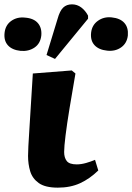

<svg xmlns="http://www.w3.org/2000/svg" viewBox="-106 -849 608 883"><path d="M160 14Q102 14 72.5 -7Q43 -28 33 -61Q23 -94 23 -132Q23 -162 29 -252.5Q35 -343 45 -511L224 -525L241 -511Q226 -425 214 -352Q202 -279 195.5 -226.5Q189 -174 189 -150Q189 -124 201 -108.5Q213 -93 247 -93Q267 -93 290 -99.5Q313 -106 331 -114L346 -65Q307 -27 262.5 -6.5Q218 14 160 14ZM147 -578 108 -596 159 -763Q169 -799 184.5 -814Q200 -829 225 -829Q249 -829 268 -814.5Q287 -800 299 -777V-763ZM387 -616Q348 -620 328.5 -641.5Q309 -663 313 -699Q317 -734 344.5 -753.5Q372 -773 408 -769Q447 -765 466 -743.5Q485 -722 482 -686Q478 -650 451 -631Q424 -612 387 -616ZM-11 -615Q-50 -619 -69.5 -640.5Q-89 -662 -85 -698Q-81 -734 -54 -753Q-27 -772 9 -768Q49 -765 68 -743Q87 -721 84 -686Q80 -649 53 -630.5Q26 -612 -11 -615Z"/></svg>

Font: Literata 36pt ExtraBold
Style: Italic
Weight: 800
Italic angle: -2°
Designer: Latin by Veronika Burian and Jose Scaglione. Greek by Irene Vlachou. Cyrillic by Vera Evstafieva
Foundry: TypeTogether
Version: Version 3.002